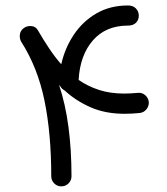

<svg xmlns="http://www.w3.org/2000/svg" viewBox="-20 -638 603 695"><path d="M64.5 -535.2Q76.7 -544.9 93 -543.7Q109.4 -542.5 117.2 -528.3Q136.7 -494.6 157.5 -463.4Q178.2 -432.1 201.7 -405.3Q214.8 -463.9 247.1 -512.2Q279.3 -560.5 328.9 -589.4Q378.4 -618.2 443.4 -618.2Q461.9 -618.2 472.2 -607.2Q482.4 -596.2 482.4 -581.1Q482.4 -566.4 472.4 -555.9Q462.4 -545.4 443.4 -545.4Q362.8 -545.4 316.2 -491.7Q269.5 -438 264.6 -348.6Q297.9 -325.7 338.4 -312.5Q378.9 -299.3 429.7 -299.3Q440.9 -299.3 453.1 -300Q465.3 -300.8 478 -301.8Q493.7 -303.7 505.4 -293.7Q517.1 -283.7 518.6 -268.6Q519.5 -253.9 510 -242.2Q500.5 -230.5 485.4 -229Q457.5 -226.1 431.2 -226.1Q361.8 -226.1 308.3 -249.5Q254.9 -272.9 213.9 -310.5Q203.6 -315.9 198.2 -325.7Q196.3 -328.1 193.8 -330.6Q216.8 -261.7 227.8 -178.7Q238.8 -95.7 238.8 0Q238.8 15.1 228 25.9Q217.3 36.6 202.1 36.6Q187 36.6 176.3 25.9Q165.5 15.1 165.5 0Q165.5 -153.8 141.1 -273.4Q116.7 -393.1 56.6 -487.3Q50.3 -498.5 51.8 -512.2Q53.2 -525.9 64.5 -535.2Z"/></svg>

Font: Mikhak-FD Regular
Style: FD-Regular
Weight: 400
Designer: Amin Abedi
Version: Version 3.2